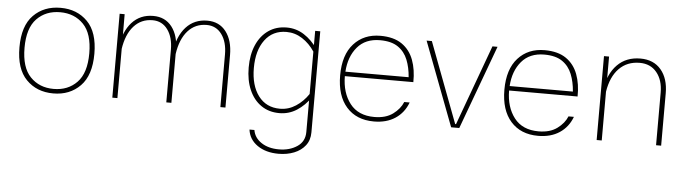

<svg xmlns="http://www.w3.org/2000/svg" viewBox="-46 -676 3941 1102"><g transform="rotate(5 1924.5 -125.0)"><path d="M264.2 -462.4Q346.7 -462.4 398.7 -408.7Q450.7 -355 450.7 -241.7Q450.7 -128.4 398.7 -74.5Q346.7 -20.5 264.2 -20.5Q181.6 -20.5 129.6 -74.5Q77.6 -128.4 77.6 -241.7Q77.6 -355 129.6 -408.7Q181.6 -462.4 264.2 -462.4ZM264.2 -487.8Q168.9 -487.8 108.6 -426.8Q48.3 -365.7 48.3 -241.7Q48.3 -117.7 108.6 -56.2Q168.9 5.4 264.2 5.4Q359.4 5.4 419.7 -56.2Q480 -117.7 480 -241.7Q480 -365.7 419.7 -426.8Q359.4 -487.8 264.2 -487.8Z M604.5 -483.4V0H633.8V-332L633.3 -483.4ZM944.8 -302.2Q944.8 -386.7 906 -437.3Q867.2 -487.8 798.3 -487.8Q723.1 -487.8 675.5 -435.5Q627.9 -383.3 613.8 -285.6L633.3 -281.2Q646 -368.2 688.5 -415.5Q731 -462.9 796.4 -462.9Q851.6 -462.9 883.5 -418.9Q915.5 -375 915.5 -303.2V0H944.8ZM1256.3 -302.2Q1256.3 -386.7 1217.5 -437.3Q1178.7 -487.8 1109.9 -487.8Q1034.7 -487.8 987.1 -435.5Q939.5 -383.3 925.3 -285.6L944.8 -281.2Q957.5 -368.2 1000 -415.5Q1042.5 -462.9 1107.9 -462.9Q1163.1 -462.9 1195.1 -418.9Q1227.1 -375 1227.1 -303.2V0H1256.3Z M1582.5 237.8Q1631.8 237.8 1672.1 221.7Q1712.4 205.6 1736.3 174.8Q1760.3 144 1760.3 99.1V-483.4H1731V-391.6V99.1Q1731 154.3 1687.5 183.3Q1644 212.4 1582.5 212.4Q1521.5 212.4 1481 185.3Q1440.4 158.2 1433.1 113.8H1404.8Q1412.1 170.4 1460.7 204.1Q1509.3 237.8 1582.5 237.8ZM1369.1 -241.2Q1369.1 -167.5 1393.3 -112.1Q1417.5 -56.6 1461.9 -25.9Q1506.3 4.9 1566.9 4.9Q1621.6 4.9 1667 -24.2Q1712.4 -53.2 1746.6 -103L1731 -119.6Q1701.2 -75.2 1659.2 -47.9Q1617.2 -20.5 1567.9 -20.5Q1488.8 -20.5 1443.8 -80.3Q1398.9 -140.1 1398.9 -240.7Q1398.9 -341.8 1443.8 -402.3Q1488.8 -462.9 1567.9 -462.9Q1617.2 -462.9 1659.2 -435.8Q1701.2 -408.7 1731 -363.8L1746.6 -380.4Q1712.4 -430.2 1667.2 -459.2Q1622.1 -488.3 1567.4 -488.3Q1506.8 -488.3 1462.2 -457.3Q1417.5 -426.3 1393.3 -370.8Q1369.1 -315.4 1369.1 -241.2Z M1923.3 -239.3H2317.9Q2319.3 -311 2298.3 -367.2Q2277.3 -423.3 2230.5 -455.6Q2183.6 -487.8 2106.9 -487.8Q2011.7 -487.8 1953.9 -423.8Q1896 -359.9 1896 -241.7Q1896 -124.5 1953.4 -59.6Q2010.7 5.4 2111.8 5.4Q2184.1 5.4 2234.4 -27.8Q2284.7 -61 2307.1 -121.1H2275.9Q2259.8 -81.1 2218.8 -50.8Q2177.7 -20.5 2111.8 -20.5Q2019 -20.5 1971.4 -82Q1923.8 -143.6 1923.3 -239.3ZM1924.3 -265.1Q1929.7 -352.1 1976.3 -407.2Q2022.9 -462.4 2106.9 -462.4Q2172.9 -462.4 2210.9 -436Q2249 -409.7 2266.8 -365Q2284.7 -320.3 2288.6 -265.1Z M2583 -20.5H2578.1L2403.3 -483.4H2373L2556.6 0H2603.5L2781.7 -483.4H2752.4Z M2869.6 -239.3H3264.2Q3265.6 -311 3244.6 -367.2Q3223.6 -423.3 3176.8 -455.6Q3129.9 -487.8 3053.2 -487.8Q2958 -487.8 2900.1 -423.8Q2842.3 -359.9 2842.3 -241.7Q2842.3 -124.5 2899.7 -59.6Q2957 5.4 3058.1 5.4Q3130.4 5.4 3180.7 -27.8Q3231 -61 3253.4 -121.1H3222.2Q3206.1 -81.1 3165 -50.8Q3124 -20.5 3058.1 -20.5Q2965.3 -20.5 2917.7 -82Q2870.1 -143.6 2869.6 -239.3ZM2870.6 -265.1Q2876 -352.1 2922.6 -407.2Q2969.2 -462.4 3053.2 -462.4Q3119.1 -462.4 3157.2 -436Q3195.3 -409.7 3213.1 -365Q3231 -320.3 3234.9 -265.1Z M3424.3 0V-332V-483.4H3395V0ZM3766.6 -302.2Q3766.6 -386.7 3723.9 -437.3Q3681.2 -487.8 3605 -487.8Q3523.4 -487.8 3471.9 -435.5Q3420.4 -383.3 3404.8 -285.6L3424.3 -281.2Q3438 -368.2 3484.4 -415.5Q3530.8 -462.9 3603 -462.9Q3665.5 -462.9 3701.4 -418.9Q3737.3 -375 3737.3 -303.2V0H3766.6Z"/></g></svg>

Font: Estedad-FD VF
Style: Regular
Weight: 100
Designer: Amin Abedi
Version: Version 7.3